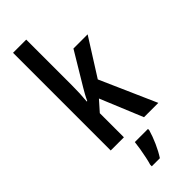

<svg xmlns="http://www.w3.org/2000/svg" viewBox="-312 -797 1056 1056"><g transform="rotate(-45 216.0 -269.5)"><path d="M163.6 -759.8V-404.8Q163.6 -373.5 162.4 -343.5Q161.1 -313.5 158.2 -283.7H162.1Q170.4 -302.2 179.9 -319.3Q189.5 -336.4 198.2 -351.1L312.5 -541.5H422.9L287.1 -326.7L431.2 0H319.8L217.3 -248L163.6 -187.5V0H61V-759.8ZM289.6 61V71.3Q278.8 108.9 260.7 149.4Q242.7 189.9 222.2 221.2H159.2V209Q164.6 191.4 170.4 164.3Q176.3 137.2 180.9 109.1Q185.5 81.1 187.5 61Z"/></g></svg>

Font: Open Sans Condensed SemiBold
Style: Regular
Weight: 600
Width: 3
Designer: Monotype Design Team
Foundry: Monotype Imaging Inc.
Version: Version 3.000; ttfautohint (v1.8.4)